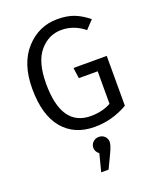

<svg xmlns="http://www.w3.org/2000/svg" viewBox="-176 -803 981 1198"><g transform="rotate(-20 314.0 -204.0)"><path d="M353 -700Q417 -700 463.5 -682Q510 -664 556 -626L505 -572Q436 -628 353 -628Q268 -628 209 -558.5Q150 -489 150 -345Q150 -60 345 -60Q421 -60 479 -92V-308H354L344 -379H565V-48Q461 12 345 12Q210 12 134 -79Q58 -170 58 -345Q58 -512 143.5 -606Q229 -700 353 -700ZM399 132Q399 154 374 206L333 292H284L314 176Q290 157 290 132Q290 110 306 94.5Q322 79 345 79Q368 79 383.5 94Q399 109 399 132Z"/></g></svg>

Font: FiraGO Book
Style: Regular
Weight: 350
Designer: bBox Type
Foundry: bBox Type GmbH
Version: Version 1.001;PS 001.001;hotconv 1.0.88;makeotf.lib2.5.64775